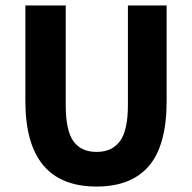

<svg xmlns="http://www.w3.org/2000/svg" viewBox="-20 -672 705 704"><path d="M334 12Q73 12 73 -302V-652H221V-287Q221 -194 249 -154.5Q277 -115 334 -115Q391 -115 420 -154.5Q449 -194 449 -287V-652H591V-302Q591 -140 526.5 -64Q462 12 334 12Z"/></svg>

Font: Toshiba Sans
Style: Bold
Weight: 700
Designer: Paul D. Hunt
Foundry: Toshiba Corporation
Version: Version 2.020;PS 2.0;hotconv 1.0.86;makeotf.lib2.5.63406